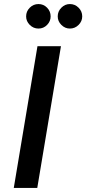

<svg xmlns="http://www.w3.org/2000/svg" viewBox="-20 -928 426 948"><path d="M170 -787Q145 -787 127 -805Q109 -823 109 -847Q109 -872 127 -890Q145 -908 170 -908Q195 -908 212.5 -890Q230 -872 230 -847Q230 -823 212.5 -805Q195 -787 170 -787ZM325 -787Q301 -787 283 -805Q265 -823 265 -847Q265 -872 283 -890Q301 -908 325 -908Q350 -908 368 -890Q386 -872 386 -847Q386 -823 368 -805Q350 -787 325 -787ZM48 0 165 -700H281L164 0Z"/></svg>

Font: Figtree SemiBold
Style: Italic
Weight: 600
Italic angle: -9.5°
Foundry: Erik Kennedy
Version: Version 2.001;gftools[0.9.30]